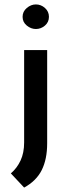

<svg xmlns="http://www.w3.org/2000/svg" viewBox="-20 -645 307 867"><path d="M89 202 29 138Q57 114 73 79.5Q89 45 89 -2V-419H193V2Q193 74 168.5 123Q144 172 89 202ZM82 -569Q82 -593 101 -609Q120 -625 142 -625Q165 -625 183 -609Q201 -593 201 -569Q201 -545 183 -529.5Q165 -514 142 -514Q120 -514 101 -529.5Q82 -545 82 -569Z"/></svg>

Font: Josefin Sans Medium
Style: Regular
Weight: 500
Designer: Santiago Orozco
Foundry: Typemade
Version: Version 2.001